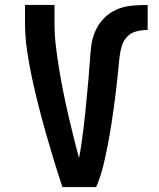

<svg xmlns="http://www.w3.org/2000/svg" viewBox="-20 -755 640 775"><path d="M232 0Q214 -54 197.5 -108Q181 -162 165.5 -216.5Q150 -271 136 -326Q122 -381 110 -436.5Q98 -492 89.5 -548.5Q81 -605 81 -662V-735H200V-662Q200 -615 205.5 -569Q211 -523 218.5 -477.5Q226 -432 235 -386.5Q244 -341 254.5 -296Q265 -251 276 -206Q287 -161 299 -117Q305 -148 309.5 -180Q314 -212 318 -244Q322 -276 325 -307.5Q328 -339 331 -371Q334 -403 337 -435Q340 -467 342 -499Q344 -531 347.5 -563.5Q351 -596 363 -625.5Q375 -655 397.5 -679Q420 -703 449.5 -716Q479 -729 511 -732Q543 -735 576 -735V-634Q553 -634 531 -628.5Q509 -623 493.5 -607Q478 -591 471.5 -569Q465 -547 462.5 -525Q460 -503 458 -481Q456 -459 453.5 -436.5Q451 -414 448.5 -392Q446 -370 443 -348Q440 -326 437 -304Q434 -282 430.5 -260Q427 -238 423.5 -216Q420 -194 415.5 -172Q411 -150 406.5 -128Q402 -106 396.5 -84.5Q391 -63 384 -41.5Q377 -20 368 0Z"/></svg>

Font: Iosevka Curly Extended
Style: Bold
Weight: 700
Width: 7
Monospace: yes
Designer: Belleve Invis
Foundry: Belleve Invis
Version: Version 11.1.0; ttfautohint (v1.8.3)